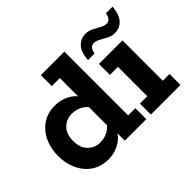

<svg xmlns="http://www.w3.org/2000/svg" viewBox="-117 -816 1059 1059"><g transform="rotate(-45 412.5 -286.5)"><path d="M215.6 10Q156.3 10 114.7 -19.2Q73.1 -48.4 51.7 -96.3Q30.4 -144.2 30.4 -200.5Q30.4 -256.9 51.7 -304.3Q73.1 -351.6 114.7 -380.8Q156.3 -410 215.6 -410Q257.4 -410 295.6 -391.2Q333.9 -372.3 356.5 -334.3L341.4 -332V-497.5H278.8V-583H462.3V-85.5H518.4V0H350.5V-74.8L356.5 -65.7Q333.9 -28.4 295.6 -9.2Q257.4 10 215.6 10ZM248.3 -88.1Q274.4 -88.1 300.5 -99.1Q326.5 -110.1 346.7 -135.7L341.4 -89.8V-305.2L346.7 -264.3Q326.5 -290.7 300.5 -301.3Q274.4 -311.9 248.3 -311.9Q206.5 -311.9 177.1 -283Q147.8 -254.1 147.8 -200.5Q147.8 -146.7 177.1 -117.4Q206.5 -88.1 248.3 -88.1Z M554 0V-85.5H611.6V-314.5H549V-400H732.5V-85.5H785.1V0ZM732.4 -457.8Q708.7 -457.8 687.3 -468.9Q665.8 -480 646.7 -490.8Q627.6 -501.6 610.8 -501.6Q594.3 -501.6 584.7 -489.5Q575.1 -477.5 573.1 -457.8H521.1Q525.6 -517.8 551.4 -544.1Q577.3 -570.4 614.1 -570.4Q637.8 -570.4 659.3 -559.6Q680.7 -548.9 699.8 -537.8Q719 -526.6 735.7 -526.6Q752.2 -526.6 762 -539Q771.7 -551.4 773.4 -570.4H825.4Q820.9 -511.4 795.1 -484.6Q769.2 -457.8 732.4 -457.8Z"/></g></svg>

Font: Rokkitt SemiBold
Style: Regular
Weight: 600
Designer: Vernon Adams
Foundry: Vernon Adams
Version: Version 3.103